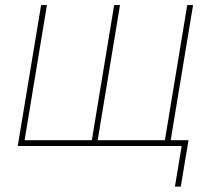

<svg xmlns="http://www.w3.org/2000/svg" viewBox="-20 -562 817 739"><path d="M138.2 -542.5H160.6L74.7 -22.5H333.5L419.4 -542.5H441.9L356 -22.5H614.7L700.7 -542.5H723.1L633.3 0H48.3ZM653.3 156.2 679.2 0H626.5L630.4 -22.5H705.6L675.8 156.2Z"/></svg>

Font: Inter 16pt Thin
Style: Italic
Weight: 250
Italic angle: -9.3988°
Version: Version 4.001;git-66647c0bb